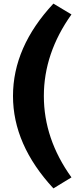

<svg xmlns="http://www.w3.org/2000/svg" viewBox="-20 -824 416 1064"><path d="M376 159 276 220Q52 -22 52 -292Q52 -564 276 -804L376 -744Q223 -529 223 -292Q223 -54 376 159Z"/></svg>

Font: Repo
Style: ExtraBold
Weight: 800
Designer: Stefan Peev
Foundry: Context Ltd
Version: Version 001.000